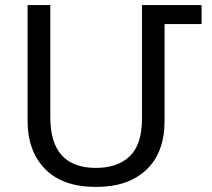

<svg xmlns="http://www.w3.org/2000/svg" viewBox="-20 -734 844 764"><path d="M362.8 9.8Q229 9.8 159.4 -61.5Q89.8 -132.8 89.8 -252.9V-713.9H180.2V-267.1Q180.2 -65.9 361.8 -65.9Q448.2 -65.9 496.6 -112.5Q544.9 -159.2 544.9 -261.2V-713.9H782.2V-638.2H634.8V-252.9Q634.8 -127 562.5 -58.6Q490.2 9.8 362.8 9.8Z"/></svg>

Font: Kurinto Seri
Style: Regular
Weight: 400
Designer: Kurinto was developed by Clint Goss from a range of fonts that are compatible with the SIL Open Font License Version 1.1
Foundry: Clinton F. Goss
Version: Version 2.196; July 25, 2020